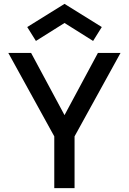

<svg xmlns="http://www.w3.org/2000/svg" viewBox="-20 -974 667 994"><path d="M261 -268 23 -700H141L314 -378L487 -700H604L366 -268V0H261ZM166 -762 121 -834 314 -954 507 -834 462 -762 314 -855Z"/></svg>

Font: NT Somic Medium
Style: Regular
Weight: 500
Designer: Ravid Balaliev — lead type designer, mastering
Michael Voronin — secret advisor, marketing
Ivan Kovalenko — best boy
Foundry: NT Type
Version: Version 0.7